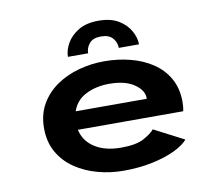

<svg xmlns="http://www.w3.org/2000/svg" viewBox="-79 -798 1032 903"><g transform="rotate(-10 437.5 -346.0)"><path d="M440.5 11Q378.5 11 319 -5Q259.5 -21 211.5 -53.2Q163.5 -85.5 135 -134.8Q106.5 -184 106.5 -250.5Q106.5 -316 134.8 -365Q163 -414 210.5 -446.8Q258 -479.5 317.5 -495.8Q377 -512 439.5 -512Q503.5 -512 562.8 -497Q622 -482 668.5 -451.2Q715 -420.5 742.2 -372.8Q769.5 -325 769.5 -259.5Q769.5 -246.5 768.2 -235Q767 -223.5 765 -216H262Q274 -161 323 -129.5Q372 -98 448.5 -98Q521 -98 558 -118.5Q595 -139 609 -157L752 -83Q732 -59 687.5 -37.5Q643 -16 579.8 -2.5Q516.5 11 440.5 11ZM444 -403.5Q382 -403.5 333.2 -379.2Q284.5 -355 267 -303.5H606.5V-307Q606.5 -344.5 563.2 -374Q520 -403.5 444 -403.5ZM446 -704.5Q504.5 -704.5 541.8 -681.8Q579 -659 597 -626Q615 -593 615 -562H518.5Q518.5 -588 500.8 -608.8Q483 -629.5 445 -629.5Q406.5 -629.5 389.2 -608.8Q372 -588 372 -562H275.5Q275.5 -593 294 -626Q312.5 -659 350.2 -681.8Q388 -704.5 446 -704.5Z"/></g></svg>

Font: Trispace SemiExpanded SemiBold
Style: Regular
Weight: 600
Width: 6
Designer: Tyler Finck
Foundry: Etcetera Type Company
Version: Version 1.210; ttfautohint (v1.8.3)